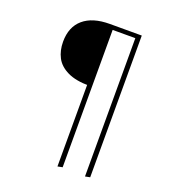

<svg xmlns="http://www.w3.org/2000/svg" viewBox="-156 -799 998 1114"><g transform="rotate(20 343.5 -241.5)"><path d="M527 -682V193L497 199V-655H357V193L327 199V-649L330 -682ZM341 -304Q257 -304 205.5 -329Q154 -354 132 -396Q110 -438 110 -493Q110 -584 167 -633Q224 -682 330 -682Z"/></g></svg>

Font: Firava
Style: Regular
Weight: 400
Designer: Carrois Corporate & Edenspiekermann AG
Foundry: Greg Finn Gibson
Version: Version 5.000